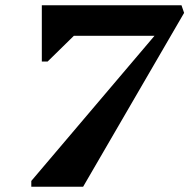

<svg xmlns="http://www.w3.org/2000/svg" viewBox="-20 -710 720 730"><path d="M99 0V-22L638 -657L648 -690H670L680 -661L296 0ZM139 -476V-690H668L592 -574H261L161 -476Z"/></svg>

Font: Platypi Light SemiBold
Style: Italic
Weight: 600
Italic angle: -13°
Version: Version 1.200